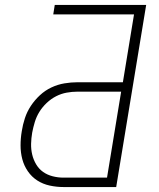

<svg xmlns="http://www.w3.org/2000/svg" viewBox="-20 -755 640 775"><path d="M237 0Q208 0 180.5 -6Q153 -12 130.5 -26.5Q108 -41 92.5 -63.5Q77 -86 70 -112.5Q63 -139 63 -168Q63 -197 68 -226Q72 -252 80.5 -278Q89 -304 104.5 -327.5Q120 -351 141 -370.5Q162 -390 187.5 -402Q213 -414 240 -418.5Q267 -423 293 -423H476L521 -697H195L201 -735H570L449 0ZM236 -38H412L469 -385H292Q271 -385 249 -381Q227 -377 206.5 -366.5Q186 -356 168.5 -339.5Q151 -323 139 -303.5Q127 -284 120.5 -262.5Q114 -241 110 -220Q106 -197 105.5 -174.5Q105 -152 110 -131Q115 -110 126 -91.5Q137 -73 154 -61Q171 -49 192.5 -43.5Q214 -38 236 -38Z"/></svg>

Font: Iosevka Aile Extralight
Style: Italic
Weight: 200
Italic angle: -9°
Designer: Belleve Invis
Foundry: Belleve Invis
Version: Version 31.1.0; ttfautohint (v1.8.4)